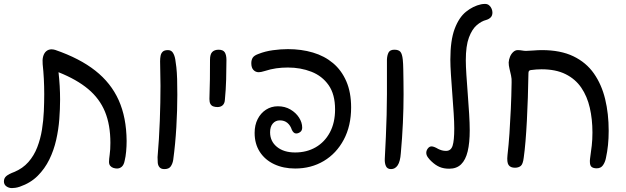

<svg xmlns="http://www.w3.org/2000/svg" viewBox="-70 -846 3199 981"><path d="M577 -126Q577 -99 574.5 -72Q572 -45 567 -25Q563 -4 552.5 5.5Q542 15 528 15Q519 15 509.5 12Q500 9 493.5 1.5Q487 -6 487 -19Q487 -32 490.5 -56.5Q494 -81 494 -116Q494 -208 466.5 -275Q439 -342 380.5 -391Q322 -440 229 -477Q233 -441 235 -406.5Q237 -372 237 -337Q237 -290 233 -237Q229 -184 217 -131Q205 -78 182 -31Q159 16 122.5 52.5Q86 89 31 108Q19 112 9 113.5Q-1 115 -9 115Q-25 115 -37.5 106Q-50 97 -50 81Q-50 64 -37.5 53.5Q-25 43 2 33Q46 15 75 -18Q104 -51 120.5 -94Q137 -137 144.5 -184Q152 -231 154 -278Q156 -325 156 -365Q156 -404 154 -443Q152 -482 148 -518Q147 -529 147.5 -538.5Q148 -548 150 -556Q155 -575 166.5 -584.5Q178 -594 194 -594Q199 -594 203.5 -593Q208 -592 212 -591Q337 -548 417 -485Q497 -422 536.5 -334Q576 -246 577 -126Z M831 -503Q834 -476 835 -442Q836 -408 836 -362Q836 -283 831 -196.5Q826 -110 815 -29Q812 -10 802.5 4Q793 18 770 18Q753 18 745 8.5Q737 -1 736 -15Q735 -29 735 -43Q743 -135 746.5 -229Q750 -323 750 -408Q750 -440 749 -472.5Q748 -505 748 -533Q748 -548 750.5 -561Q753 -574 761.5 -582Q770 -590 788 -590Q805 -590 813.5 -576.5Q822 -563 825.5 -543Q829 -523 831 -503Z M1003 -541Q1003 -569 1014.5 -580.5Q1026 -592 1047 -592Q1070 -592 1078.5 -578.5Q1087 -565 1087 -539Q1087 -493 1085.5 -440Q1084 -387 1079 -336Q1078 -318 1068 -308.5Q1058 -299 1041 -299Q1029 -299 1019.5 -302.5Q1010 -306 1005 -315Q1000 -324 1000 -340Q1002 -391 1002.5 -441.5Q1003 -492 1003 -541Z M1724 -297Q1724 -203 1686.5 -132.5Q1649 -62 1584.5 -23.5Q1520 15 1438 15Q1378 15 1331 -7Q1284 -29 1257.5 -70Q1231 -111 1231 -167Q1231 -207 1246.5 -237.5Q1262 -268 1289 -285.5Q1316 -303 1350 -303Q1386 -303 1414 -286.5Q1442 -270 1458 -245Q1474 -220 1474 -194Q1474 -179 1464 -171.5Q1454 -164 1443 -164Q1430 -164 1421 -183Q1414 -205 1398.5 -218Q1383 -231 1360 -231Q1338 -231 1324 -215Q1310 -199 1310 -170Q1310 -124 1345 -95.5Q1380 -67 1438 -67Q1497 -67 1543 -93.5Q1589 -120 1615.5 -169.5Q1642 -219 1642 -287Q1642 -364 1609 -411Q1576 -458 1521 -479.5Q1466 -501 1401 -501Q1370 -501 1341.5 -497Q1313 -493 1282 -483Q1272 -480 1265 -478.5Q1258 -477 1252 -477Q1236 -477 1225 -488.5Q1214 -500 1214 -523Q1214 -540 1221.5 -551.5Q1229 -563 1252 -571Q1285 -584 1324.5 -589.5Q1364 -595 1401 -595Q1470 -595 1529 -577.5Q1588 -560 1631.5 -523.5Q1675 -487 1699.5 -430.5Q1724 -374 1724 -297Z M1992 -364Q1992 -294 1988.5 -217.5Q1985 -141 1978 -64Q1975 -21 1962 -1.5Q1949 18 1928 18Q1909 18 1902 3Q1895 -12 1896 -34Q1899 -89 1901.5 -146Q1904 -203 1905.5 -259Q1907 -315 1907 -365Q1907 -393 1907 -427.5Q1907 -462 1907 -493.5Q1907 -525 1907 -542Q1908 -564 1915.5 -578Q1923 -592 1945 -592Q1967 -592 1976 -581Q1985 -570 1988 -541Q1990 -522 1990.5 -492Q1991 -462 1991.5 -428.5Q1992 -395 1992 -364Z M2225 16Q2197 16 2176 7Q2155 -2 2135 -21Q2126 -29 2117 -41Q2108 -53 2108 -65Q2108 -77 2116 -87.5Q2124 -98 2135 -98Q2147 -98 2169 -85Q2177 -81 2187 -78Q2197 -75 2209 -75Q2234 -75 2242.5 -101.5Q2251 -128 2251 -190Q2251 -221 2248 -267.5Q2245 -314 2241 -366Q2237 -418 2234 -464.5Q2231 -511 2231 -541Q2231 -640 2253 -698.5Q2275 -757 2311 -786Q2347 -815 2388 -824Q2393 -825 2398 -825.5Q2403 -826 2408 -826Q2421 -826 2429.5 -818.5Q2438 -811 2442 -801Q2446 -791 2446 -782Q2446 -766 2437 -757Q2428 -748 2414 -744Q2390 -738 2366 -717.5Q2342 -697 2326 -654.5Q2310 -612 2310 -538Q2310 -509 2313 -463Q2316 -417 2320 -365Q2324 -313 2327 -264.5Q2330 -216 2330 -180Q2330 -116 2319.5 -72.5Q2309 -29 2286 -6.5Q2263 16 2225 16Z M3040 -178Q3040 -139 3036.5 -105Q3033 -71 3026 -39Q3022 -18 3011 -2Q3000 14 2979 14Q2962 14 2953 7Q2944 0 2944 -19Q2944 -22 2944 -27Q2944 -32 2945 -37Q2950 -71 2953.5 -102Q2957 -133 2957 -169Q2957 -237 2943.5 -295.5Q2930 -354 2900 -398Q2870 -442 2820 -467Q2770 -492 2697 -492Q2684 -492 2670 -491Q2656 -490 2642 -488Q2635 -487 2632.5 -483Q2630 -479 2630 -471Q2629 -409 2627 -347.5Q2625 -286 2622 -229Q2619 -172 2615 -124Q2611 -76 2606 -41Q2602 -7 2590.5 2Q2579 11 2561 11Q2538 11 2528.5 -3Q2519 -17 2523 -54Q2529 -105 2533 -164.5Q2537 -224 2540 -289.5Q2543 -355 2544 -425Q2545 -443 2541 -461Q2537 -479 2533 -495.5Q2529 -512 2529 -527Q2530 -542 2536 -556.5Q2542 -571 2552.5 -580.5Q2563 -590 2575 -590Q2587 -590 2597.5 -588Q2608 -586 2618 -586Q2632 -586 2655.5 -588Q2679 -590 2699 -590Q2794 -590 2859.5 -558.5Q2925 -527 2964.5 -470.5Q3004 -414 3022 -339.5Q3040 -265 3040 -178Z"/></svg>

Font: Playpen Sans Hebrew
Style: Regular
Weight: 400
Designer: Tom Grace, Laura Meseguer, Veronika Burian, José Scaglione
Foundry: TypeTogether
Version: Version 2.000